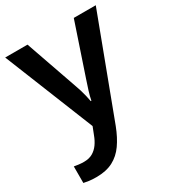

<svg xmlns="http://www.w3.org/2000/svg" viewBox="-186 -654 920 1006"><g transform="rotate(-30 274.0 -151.0)"><path d="M0 -542H135L243 -233Q250 -214 256 -194.5Q262 -175 266.5 -156Q271 -137 274 -120H278Q282 -143 291.5 -173.5Q301 -204 311 -233L415 -542H548L322 59Q300 116 271.5 156.5Q243 197 202 218.5Q161 240 101 240Q76 240 57.5 237.5Q39 235 26 232V132Q37 134 52.5 136Q68 138 85 138Q116 138 137.5 125.5Q159 113 174 92Q189 71 199 44L217 -2Z"/></g></svg>

Font: Noto Sans Khmer SemiBold
Style: Regular
Weight: 600
Version: Version 2.003